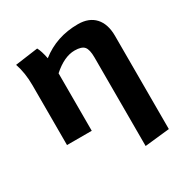

<svg xmlns="http://www.w3.org/2000/svg" viewBox="-175 -694 1028 1062"><g transform="rotate(-30 339.5 -163.5)"><path d="M57 -525 203 -545Q217 -520 227 -469Q328 -549 465 -549Q535 -549 573 -507.5Q611 -466 611 -390V205L453 222V-344Q453 -394 437 -413Q421 -432 376 -432Q310 -432 237 -367V0H79V-382Q79 -461 57 -525Z"/></g></svg>

Font: Fix15 Mono
Style: Bold
Weight: 700
Designer: Carrois Corporate & Edenspiekermann AG
Foundry: Carrois Corporate GbR & Edenspiekermann AG
Version: Version 3.206